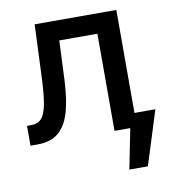

<svg xmlns="http://www.w3.org/2000/svg" viewBox="-80 -602 790 857"><g transform="rotate(-10 315.0 -174.0)"><path d="M21.5 -89.8H40Q70.3 -89.8 86.9 -107.7Q103.5 -125.5 112.1 -169.2Q120.6 -212.9 124 -295.9L133.8 -530.3H503.9V-63.5H598.6L521.5 181.6H437.5L473.6 0H402.3V-440.4H229.5L221.7 -260.7Q217.3 -169.9 199.7 -113.3Q182.1 -56.6 147.2 -28.3Q112.3 0 54.7 0H21.5Z"/></g></svg>

Font: Pretendard GOV Medium
Style: Regular
Weight: 500
Designer: Base glyphs from Inter by Rasmus Andersson; Hangeul glyphs from Noto Sans CJK(Source Han Sans) by Jang Soo-young and Kan
Foundry: Kil Hyung-jin
Version: Version 1.309